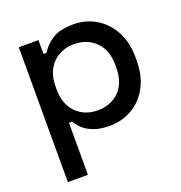

<svg xmlns="http://www.w3.org/2000/svg" viewBox="-128 -617 873 927"><g transform="rotate(-20 308.5 -153.5)"><path d="M64 200V-493H165V-422H181Q200 -455 238.5 -481Q277 -507 349 -507Q411 -507 462.5 -477Q514 -447 545.5 -390.5Q577 -334 577 -254V-239Q577 -159 546 -102.5Q515 -46 463 -16Q411 14 349 14Q301 14 268 2Q235 -10 215 -28.5Q195 -47 183 -67H167V200ZM473 -242V-251Q473 -330 429.5 -373Q386 -416 319 -416Q253 -416 209.5 -373Q166 -330 166 -251V-242Q166 -162 209.5 -119Q253 -76 319 -76Q387 -76 430 -119Q473 -162 473 -242Z"/></g></svg>

Font: Space Grotesk Frontify Medium
Style: Regular
Weight: 500
Designer: Florian Karsten
Version: Version 2.000